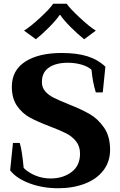

<svg xmlns="http://www.w3.org/2000/svg" viewBox="-20 -992 641 1022"><path d="M108 -829Q142 -850 193.5 -897.5Q245 -945 263 -972H335Q353 -946 404.5 -898Q456 -850 490 -829L428 -783Q395 -809 356.5 -847.5Q318 -886 301 -912H297Q281 -887 243 -848.5Q205 -810 171 -783ZM34 -85 49 -231H85Q97 -195 106 -98Q131 -73 169 -57.5Q207 -42 249 -42Q315 -42 360.5 -76Q406 -110 406 -174Q406 -213 385 -239.5Q364 -266 332.5 -282Q301 -298 246 -319Q180 -344 139.5 -366Q99 -388 71 -428Q43 -468 43 -530Q43 -618 114.5 -664Q186 -710 308 -710Q389 -710 445 -692.5Q501 -675 541 -637L527 -500H490Q473 -555 467 -621Q446 -639 412.5 -648.5Q379 -658 341 -658Q278 -658 240.5 -632.5Q203 -607 203 -555Q203 -526 221 -505.5Q239 -485 266.5 -471.5Q294 -458 343 -438Q414 -410 458 -384.5Q502 -359 534 -312.5Q566 -266 566 -195Q566 -131 530 -84.5Q494 -38 431 -14Q368 10 290 10Q207 10 137.5 -16Q68 -42 34 -85Z"/></svg>

Font: Trirong Bold
Style: Regular
Weight: 700
Designer: Katatrad Team
Foundry: CadsonDemak
Version: Version 1.000